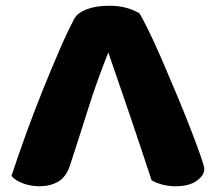

<svg xmlns="http://www.w3.org/2000/svg" viewBox="-20 -640 753 670"><path d="M466 -594Q475 -581 496 -538.5Q517 -496 542 -438.5Q567 -381 594 -316.5Q621 -252 643 -195.5Q665 -139 679 -99Q693 -59 693 -51Q693 -28 666.5 -9Q640 10 592 10Q572 10 550 5Q528 0 509 -11Q491 -65 471.5 -124Q452 -183 432 -241.5Q412 -300 393 -355Q374 -410 358 -457Q319 -360 287.5 -260Q256 -160 224 -62Q210 -21 182 -5.5Q154 10 118 10Q89 10 62 0.5Q35 -9 20 -26Q42 -93 70 -170.5Q98 -248 128 -322.5Q158 -397 186.5 -463Q215 -529 239 -574Q250 -595 282.5 -607.5Q315 -620 361 -620Q390 -620 415.5 -614Q441 -608 466 -594Z"/></svg>

Font: Baloo Bhaijaan
Style: Regular
Weight: 400
Designer: Devika Bhansali and Ek Type
Foundry: Ek Type
Version: Version 1.443;PS 1.000;hotconv 16.6.51;makeotf.lib2.5.65220;